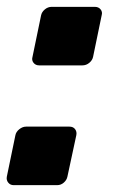

<svg xmlns="http://www.w3.org/2000/svg" viewBox="-20 -541 332 561"><path d="M94 -350Q84 -350 78 -357.5Q72 -365 75 -375L100 -496Q102 -506 111 -513.5Q120 -521 131 -521H257Q268 -521 274 -513.5Q280 -506 277 -496L252 -375Q250 -365 241 -357.5Q232 -350 221 -350ZM20 0Q10 0 4 -7.5Q-2 -15 0 -25L25 -146Q27 -156 36.5 -163.5Q46 -171 56 -171H183Q194 -171 199.5 -163.5Q205 -156 203 -146L177 -25Q175 -15 166.5 -7.5Q158 0 147 0Z"/></svg>

Font: Rubik Light
Style: Bold Italic
Weight: 700
Italic angle: -12°
Version: Version 2.104